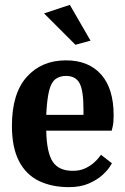

<svg xmlns="http://www.w3.org/2000/svg" viewBox="-20 -758 514 789"><path d="M263 11Q193 11 140 -14.5Q87 -40 58 -96Q29 -152 29 -241Q29 -374 90 -442Q151 -510 251 -510Q344 -510 395.5 -452Q447 -394 447 -284Q447 -254 443 -237.5Q439 -221 439 -221H170Q172 -130 197 -93Q222 -56 279 -56Q308 -56 329.5 -66Q351 -76 365.5 -89Q380 -102 387.5 -112Q395 -122 395 -122L440 -87Q440 -87 430.5 -72Q421 -57 400 -38Q379 -19 345 -4Q311 11 263 11ZM170 -286H323V-309Q323 -386 307 -416Q291 -446 251 -446Q225 -446 207.5 -432.5Q190 -419 181.5 -384Q173 -349 170 -286ZM290 -574 161 -703 267 -738 352 -591Z"/></svg>

Font: Arsenal SC
Style: Bold
Weight: 700
Designer: Andrij Shevchenko
Foundry: Stairsfor
Version: Version 2.001; ttfautohint (v1.8.4.7-5d5b)